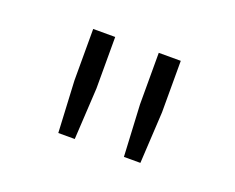

<svg xmlns="http://www.w3.org/2000/svg" viewBox="-51 -740 446 364"><g transform="rotate(20 172.0 -558.0)"><path d="M217.3 -661.6H261.7V-557.6L255.9 -453.6H222.7L217.3 -557.6ZM85 -661.6H129.4V-557.6L123.5 -453.6H90.3L85 -557.6Z"/></g></svg>

Font: Estedad-FD Light
Style: Regular
Weight: 300
Designer: Amin Abedi
Version: Version 7.3